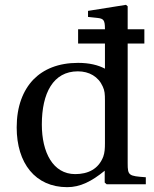

<svg xmlns="http://www.w3.org/2000/svg" viewBox="-20 -762 638 794"><path d="M49 -235C49 -87 126 12 258 12C312 12 359 -12 413 -56V-7L421 0H583V-29C512 -34 508 -36 508 -87V-582H577V-641H508V-736L501 -742L344 -717V-692L382 -688C408 -685 414 -680 414 -642V-641H303V-582H414V-478C386 -493 349 -502 303 -502C221 -502 160 -476 118 -433C75 -388 49 -322 49 -235ZM153 -247C153 -377 200 -467 302 -467C349 -467 387 -445 405 -404C413 -387 414 -373 414 -346V-170C414 -148 413 -131 407 -114C387 -62 343 -42 291 -42C199 -42 153 -132 153 -247Z"/></svg>

Font: Lingua Franca
Style: Regular
Weight: 400
Version: Version 1.19